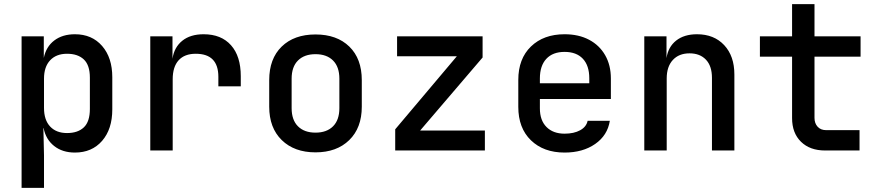

<svg xmlns="http://www.w3.org/2000/svg" viewBox="-20 -725 4240 925"><path d="M84 180V-550H191V-446Q202 -500 241.5 -530Q281 -560 341 -560Q423 -560 472 -503.5Q521 -447 521 -353V-198Q521 -103 472 -46.5Q423 10 341 10Q281 10 241 -21.5Q201 -53 190 -108H189L192 23V180ZM303 -84Q355 -84 384 -111.5Q413 -139 413 -200V-351Q413 -411 384 -438.5Q355 -466 303 -466Q251 -466 221.5 -434.5Q192 -403 192 -346V-205Q192 -147 221.5 -115.5Q251 -84 303 -84Z M704 0V-550H811V-442Q819 -497 858 -528.5Q897 -560 961 -560Q1046 -560 1093 -507Q1140 -454 1140 -358V-309H1032V-355Q1032 -466 923 -466Q869 -466 840.5 -434.5Q812 -403 812 -343V0Z M1500 9Q1398 9 1337.5 -50Q1277 -109 1277 -211V-339Q1277 -442 1337 -500.5Q1397 -559 1500 -559Q1603 -559 1663 -500.5Q1723 -442 1723 -339V-211Q1723 -109 1662.5 -50Q1602 9 1500 9ZM1500 -86Q1554 -86 1584.5 -116.5Q1615 -147 1615 -204V-346Q1615 -403 1584.5 -433.5Q1554 -464 1500 -464Q1446 -464 1415.5 -433.5Q1385 -403 1385 -346V-204Q1385 -147 1415.5 -116.5Q1446 -86 1500 -86Z M1884 0V-102L2181 -454H1893V-550H2305V-448L2004 -96H2316V0Z M2700 10Q2599 10 2538 -49Q2477 -108 2477 -210V-340Q2477 -442 2538 -501Q2599 -560 2700 -560Q2768 -560 2818 -533.5Q2868 -507 2895.5 -459Q2923 -411 2923 -347V-248H2581V-203Q2581 -145 2613 -113Q2645 -81 2700 -81Q2745 -81 2775 -97.5Q2805 -114 2811 -143H2918Q2907 -73 2847.5 -31.5Q2788 10 2700 10ZM2581 -347V-324H2819V-348Q2819 -409 2788 -442Q2757 -475 2700 -475Q2643 -475 2612 -441.5Q2581 -408 2581 -347Z M3084 0V-550H3191V-445Q3199 -499 3237.5 -529.5Q3276 -560 3338 -560Q3420 -560 3469 -507.5Q3518 -455 3518 -366V0H3410V-350Q3410 -407 3381 -437.5Q3352 -468 3302 -468Q3251 -468 3221.5 -436Q3192 -404 3192 -347V0Z M3955 0Q3882 0 3839 -42Q3796 -84 3796 -156V-452H3641V-550H3796V-705H3904V-550H4126V-452H3904V-157Q3904 -131 3919 -114.5Q3934 -98 3960 -98H4121V0Z"/></svg>

Font: JetBrains Mono SemiBold
Style: Regular
Weight: 472
Monospace: yes
Designer: Philipp Nurullin, Konstantin Bulenkov
Foundry: JetBrains
Version: Version 2.305; ttfautohint (v1.8.4.7-5d5b)